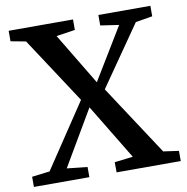

<svg xmlns="http://www.w3.org/2000/svg" viewBox="-82 -823 880 902"><g transform="rotate(-10 358.0 -371.5)"><path d="M92.5 -59 296.5 -364.5 90 -679.5 18 -693V-743H325V-693L235.5 -679.5L384 -433L534 -680L446 -693V-743H694V-693L613.5 -679.5L415 -393.5L634.5 -59L708 -48.5V0H402L401.5 -48.5L489.5 -59L329.5 -323L174.5 -59L272 -48.5V0H7.5V-48.5Z"/></g></svg>

Font: Merriweather 36pt SemiBold
Style: Regular
Weight: 600
Version: Version 2.100